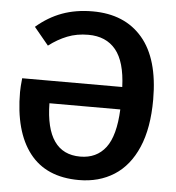

<svg xmlns="http://www.w3.org/2000/svg" viewBox="-52 -754 748 818"><g transform="rotate(5 322.0 -345.5)"><path d="M601 -354Q601 -232 565.5 -149.5Q530 -67 465.5 -26Q401 15 315 15Q175 15 104 -76.5Q33 -168 33 -337Q33 -358 37 -396H465Q461 -504 419.5 -554.5Q378 -605 302 -605Q253 -605 212.5 -589Q172 -573 134 -544L72 -619Q123 -663 181.5 -684.5Q240 -706 312 -706Q449 -706 525 -617Q601 -528 601 -354ZM465 -300H162Q165 -85 312 -85Q382 -85 421 -136Q460 -187 465 -300Z"/></g></svg>

Font: Fira Sans Medium
Style: Regular
Weight: 500
Designer: bBox Type GmbH & Carrois Corporate GbR & Edenspiekermann AG
Foundry: bBox Type GmbH & Carrois Corporate GbR & Edenspiekermann AG
Version: Version 4.301